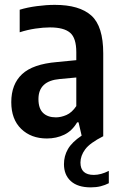

<svg xmlns="http://www.w3.org/2000/svg" viewBox="-20 -574 506 809"><path d="M177.5 9.5Q111 9.5 69.2 -31Q27.5 -71.5 27.5 -143.5Q27.5 -219 73 -261.5Q118.5 -304 219.5 -312.5L301.5 -320.5V-354Q301.5 -414 275.2 -436.2Q249 -458.5 190.5 -458.5Q162.5 -458.5 129 -453.5Q95.5 -448.5 63 -438V-533Q95.5 -543 135.5 -548.2Q175.5 -553.5 211 -553.5Q314.5 -553.5 364.8 -508.5Q415 -463.5 415 -349V0Q358.5 28.5 338.8 55.5Q319 82.5 319 111Q319 163 375.5 163Q405 163 438.5 146V198Q423 206 404.2 210.8Q385.5 215.5 362.5 215.5Q307.5 215.5 278.5 189.2Q249.5 163 249.5 117.5Q249.5 83.5 266.2 54.2Q283 25 324 -2.5L311 -58.5H305Q284 -22.5 250.8 -6.5Q217.5 9.5 177.5 9.5ZM142 -156.5Q142 -117 161.5 -98.2Q181 -79.5 215.5 -79.5Q237 -79.5 260 -89.5Q283 -99.5 301.5 -127V-247.5L231.5 -241Q142 -233 142 -156.5Z"/></svg>

Font: Encode Sans Condensed SemiBold
Style: Regular
Weight: 600
Width: 3
Designer: Multiple Designers
Foundry: Impallari Type
Version: Version 3.000; ttfautohint (v1.8.3) -l 8 -r 50 -G 200 -x 14 